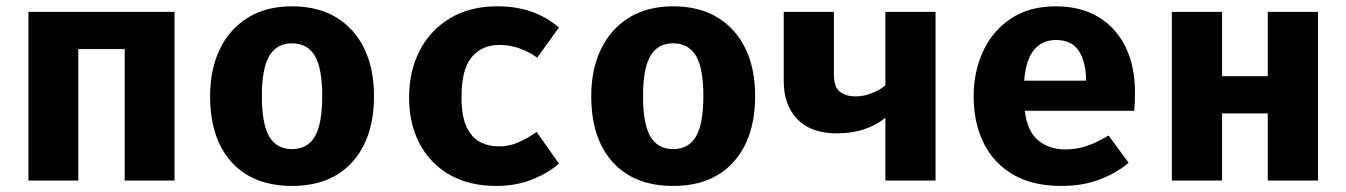

<svg xmlns="http://www.w3.org/2000/svg" viewBox="-20 -583 4348 620"><path d="M382.6 0V-424.6H232.8V0H71.8V-544.6H543.6V0Z M923.1 -562.6Q1007.2 -562.6 1066.2 -526.7Q1125.1 -490.8 1156.4 -425.9Q1187.7 -361 1187.7 -273.8Q1187.7 -137.4 1117.9 -60Q1048.2 17.4 923.1 17.4Q797.9 17.4 728.2 -59Q658.5 -135.4 658.5 -272.8Q658.5 -359.5 690 -424.6Q721.5 -489.7 780.8 -526.2Q840 -562.6 923.1 -562.6ZM923.1 -443.1Q873.3 -443.1 849.5 -402.3Q825.6 -361.5 825.6 -272.8Q825.6 -182.6 849.5 -142.1Q873.3 -101.5 923.1 -101.5Q972.8 -101.5 996.7 -142.1Q1020.5 -182.6 1020.5 -273.8Q1020.5 -362.1 996.7 -402.6Q972.8 -443.1 923.1 -443.1Z M1591.3 -110.3Q1624.6 -110.3 1654.1 -123.3Q1683.6 -136.4 1712.8 -156.9L1785.1 -54.4Q1749.2 -23.6 1697.7 -3.1Q1646.2 17.4 1582.6 17.4Q1494.9 17.4 1431.8 -18.7Q1368.7 -54.9 1334.9 -119.2Q1301 -183.6 1301 -268.7Q1301 -353.8 1335.6 -420.3Q1370.3 -486.7 1434.1 -524.6Q1497.9 -562.6 1585.6 -562.6Q1647.7 -562.6 1696.2 -545.4Q1744.6 -528.2 1785.1 -494.4L1714.9 -396.9Q1687.2 -416.4 1656.4 -427.2Q1625.6 -437.9 1592.3 -437.9Q1537.4 -437.9 1503.8 -399.2Q1470.3 -360.5 1470.3 -268.7Q1470.3 -208.7 1486.2 -174.1Q1502.1 -139.5 1529.5 -124.9Q1556.9 -110.3 1591.3 -110.3Z M2153.8 -562.6Q2237.9 -562.6 2296.9 -526.7Q2355.9 -490.8 2387.2 -425.9Q2418.5 -361 2418.5 -273.8Q2418.5 -137.4 2348.7 -60Q2279 17.4 2153.8 17.4Q2028.7 17.4 1959 -59Q1889.2 -135.4 1889.2 -272.8Q1889.2 -359.5 1920.8 -424.6Q1952.3 -489.7 2011.5 -526.2Q2070.8 -562.6 2153.8 -562.6ZM2153.8 -443.1Q2104.1 -443.1 2080.3 -402.3Q2056.4 -361.5 2056.4 -272.8Q2056.4 -182.6 2080.3 -142.1Q2104.1 -101.5 2153.8 -101.5Q2203.6 -101.5 2227.4 -142.1Q2251.3 -182.6 2251.3 -273.8Q2251.3 -362.1 2227.4 -402.6Q2203.6 -443.1 2153.8 -443.1Z M3001 -544.6V0H2839V-202.6Q2810.8 -179.5 2771 -165.9Q2731.3 -152.3 2682.6 -152.3Q2599 -152.3 2554.9 -197.9Q2510.8 -243.6 2510.8 -321V-544.6H2672.8V-341.5Q2672.8 -302.6 2691.8 -287.2Q2710.8 -271.8 2742.1 -271.8Q2768.7 -271.8 2794.6 -281.8Q2820.5 -291.8 2839 -307.2V-544.6Z M3289.2 -225.1Q3297.4 -158.5 3332.8 -129.5Q3368.2 -100.5 3420 -100.5Q3457.4 -100.5 3492.3 -112.8Q3527.2 -125.1 3559.5 -145.6L3624.6 -57.4Q3586.2 -24.6 3531.5 -3.6Q3476.9 17.4 3407.2 17.4Q3313.8 17.4 3250.8 -19.7Q3187.7 -56.9 3155.9 -122.1Q3124.1 -187.2 3124.1 -271.8Q3124.1 -352.3 3154.9 -418.2Q3185.6 -484.1 3244.9 -523.3Q3304.1 -562.6 3389.7 -562.6Q3467.7 -562.6 3524.9 -529.2Q3582.1 -495.9 3613.6 -433.3Q3645.1 -370.8 3645.1 -283.1Q3645.1 -269.2 3644.4 -253.3Q3643.6 -237.4 3642.1 -225.1ZM3389.7 -453.8Q3346.2 -453.8 3319.5 -422.6Q3292.8 -391.3 3287.2 -322.6H3487.2Q3486.7 -382.1 3464.1 -417.9Q3441.5 -453.8 3389.7 -453.8Z M4073.8 0V-216.9H3926.2V0H3764.1V-544.6H3926.2V-336.9H4073.8V-544.6H4235.9V0Z"/></svg>

Font: FiraCode Nerd Font Mono
Style: Bold
Weight: 700
Monospace: yes
Designer: Carrois Corporate, Edenspiekermann AG, Nikita Prokopov
Foundry: Carrois Corporate, Edenspiekermann AG, Nikita Prokopov
Version: Version 6.002;Nerd Fonts 3.3.0